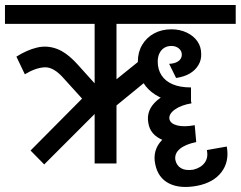

<svg xmlns="http://www.w3.org/2000/svg" viewBox="-45 -658 969 773"><path d="M749 90Q680 103 635.5 80.5Q591 58 580 3L661 -14Q666 9 684.5 19.5Q703 30 734 25ZM580 3Q568 -53 607 -94Q646 -135 727 -151L745 -86Q701 -77 679 -58.5Q657 -40 661 -14ZM745 -86Q663 -73 611 -94Q559 -115 552 -164L637 -179Q641 -160 668.5 -153Q696 -146 739 -154ZM749 90 734 25Q765 17 779.5 -3.5Q794 -24 788 -54L868 -68Q879 -8 847 34.5Q815 77 749 90ZM552 -164Q543 -215 586.5 -253Q630 -291 712 -304L726 -242Q684 -235 659 -217Q634 -199 637 -179ZM724 -242Q623 -242 566.5 -286.5Q510 -331 510 -410H590Q590 -378 605.5 -354.5Q621 -331 650.5 -318.5Q680 -306 724 -306ZM510 -410Q510 -448 527.5 -477.5Q545 -507 575.5 -523.5Q606 -540 645 -540V-473Q629 -473 616.5 -465.5Q604 -458 597 -443.5Q590 -429 590 -410ZM687 -438Q687 -453 675 -463Q663 -473 645 -473V-540Q679 -540 706.5 -527Q734 -514 749.5 -492Q765 -470 765 -441ZM473 -562V-638H904V-562ZM664 -344 636 -401Q660 -402 673.5 -412Q687 -422 687 -438L765 -441Q766 -416 753.5 -395.5Q741 -375 719 -362Q697 -349 664 -344ZM377 -195V-301L542 -434V-330ZM133 4 78 -52 340 -316V-203ZM212 -342Q172 -388 136 -387Q100 -386 55 -359L21 -430Q64 -457 104 -466.5Q144 -476 183.5 -461.5Q223 -447 266 -400ZM339 -202 212 -342 266 -400 395 -257ZM-25 -562V-638H301V-562ZM336 0V-626H424V0ZM240 -562V-638H520V-562Z"/></svg>

Font: Akshar Light
Style: Regular
Weight: 400
Version: Version 1.100